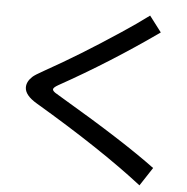

<svg xmlns="http://www.w3.org/2000/svg" viewBox="-59 -887 988 1016"><g transform="rotate(5 435.0 -379.0)"><path d="M719.2 70.8Q498.5 -101.1 141.1 -313Q75.2 -351.6 75.2 -394Q75.2 -424.3 104 -451.2Q116.2 -462.9 165.5 -490.2Q345.7 -590.3 554.2 -729Q632.8 -780.8 697.3 -829.1L761.2 -745.1Q509.8 -566.9 245.1 -419.9Q219.2 -405.3 219.2 -395.5Q219.2 -387.7 233.4 -377.9Q237.3 -375 278.8 -350.6Q613.8 -152.8 783.2 -26.9Z"/></g></svg>

Font: BIZ UDPGothic
Style: Bold
Weight: 700
Designer: TypeBank Co., Ltd.
Foundry: Morisawa Inc.
Version: Version 1.051